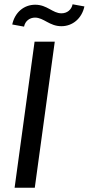

<svg xmlns="http://www.w3.org/2000/svg" viewBox="-20 -874 413 894"><path d="M48 0H142L235 -680H141ZM37 -760 92 -750C97 -776 118 -792 143 -792C184 -792 210 -752 266 -752C318 -752 361 -788 373 -844L318 -854C313 -829 293 -812 266 -812C225 -812 200 -852 144 -852C91 -852 49 -816 37 -760Z"/></svg>

Font: Ronzino Oblique
Style: Italic
Weight: 400
Italic angle: -8°
Designer: Nunzio Mazzaferro
Foundry: Collletttivo
Version: Version 1.000;Glyphs 3.3 (3337)